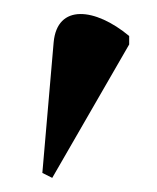

<svg xmlns="http://www.w3.org/2000/svg" viewBox="-20 -747 223 272"><path d="M54 -495 163 -684V-696C115 -736 61 -742 56 -687L40 -502Z"/></svg>

Font: Noto Serif Display SemiCondensed SemiBold
Style: Regular
Weight: 600
Width: 4
Designer: Monotype Design Team
Foundry: Monotype Imaging Inc.
Version: Version 2.009